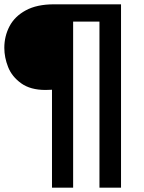

<svg xmlns="http://www.w3.org/2000/svg" viewBox="-22 -762 667 890"><path d="M189 -345Q119 -345 76 -376Q33 -407 15.5 -451.5Q-2 -496 -2 -540Q-2 -594 22 -640Q46 -686 97.5 -714Q149 -742 228 -742H539V108H439V-662H317V108H219V-346Q208 -345 189 -345Z"/></svg>

Font: Montserrat Medium
Style: Regular
Weight: 500
Designer: Julieta Ulanovsky
Foundry: Julieta Ulanovsky
Version: Version 6.001